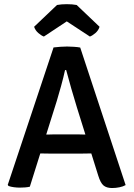

<svg xmlns="http://www.w3.org/2000/svg" viewBox="-20 -916 656 943"><path d="M243 -683Q257 -685 276.2 -686.2Q295.5 -687.5 309.5 -687.5Q323 -687.5 342.5 -686.2Q362 -685 374 -682.5L597 -7Q585 0 566.8 3.8Q548.5 7.5 530.5 7.5Q503.5 7.5 488.5 -5Q473.5 -17.5 462.5 -53.5L358 -387.5Q344.5 -431 330.2 -480.8Q316 -530.5 305 -572H299.5Q292 -537 280 -493.5Q268 -450 259 -420.5L126.5 1Q116 3.5 103.2 4.5Q90.5 5.5 77.5 5.5Q63 5.5 48 3.5Q33 1.5 22 -2.5L18 -8ZM233.5 -161.5Q228.5 -161.5 215 -161.8Q201.5 -162 187.8 -162.2Q174 -162.5 169 -162.5H114.5L150 -255H198Q203 -255 215.2 -255.2Q227.5 -255.5 239.5 -255.8Q251.5 -256 256 -256H352Q357 -256 369.2 -255.8Q381.5 -255.5 394 -255.2Q406.5 -255 411.5 -255H460.5L491 -162.5H436.5Q431.5 -162.5 417.5 -162.2Q403.5 -162 390 -161.8Q376.5 -161.5 371.5 -161.5ZM356.5 -891.5 469 -784.5Q463.5 -766.5 448.8 -753.8Q434 -741 421.5 -736.5L308 -811L195.5 -736.5Q183 -741 168.2 -753.8Q153.5 -766.5 147.5 -784.5L260 -891.5Q281.5 -895.5 308 -895.5Q335.5 -895.5 356.5 -891.5Z"/></svg>

Font: Signika Negative Medium
Style: Regular
Weight: 500
Designer: Anna Giedry
Foundry: Anna Giedry
Version: Version 2.001